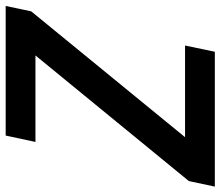

<svg xmlns="http://www.w3.org/2000/svg" viewBox="-80 -708 778 677"><g transform="rotate(-90 308.5 -369.0)"><path d="M164.5 -105H487L465 0H-10.5L9 -91.5L452 -632.5H147L169.5 -737.5H626.5L607.5 -647.5L165 -106.5Z"/></g></svg>

Font: Epilogue SemiBold
Style: Italic
Weight: 600
Italic angle: -12°
Designer: Tyler Finck
Foundry: Etcetera Type Co
Version: Version 2.111; ttfautohint (v1.8.3)